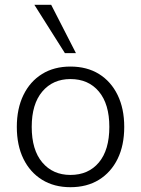

<svg xmlns="http://www.w3.org/2000/svg" viewBox="-20 -771 587 799"><path d="M273 8Q205 8 155 -23Q105 -54 77.5 -110Q50 -166 50 -243Q50 -319 77.5 -375.5Q105 -432 155 -463Q205 -494 273 -494Q342 -494 392 -463Q442 -432 469.5 -375.5Q497 -319 497 -243Q497 -166 469.5 -110Q442 -54 392 -23Q342 8 273 8ZM273 -43Q348 -43 391.5 -95Q435 -147 435 -243Q435 -338 391.5 -390Q348 -442 273 -442Q200 -442 156 -390Q112 -338 112 -243Q112 -147 156 -95Q200 -43 273 -43ZM250 -550 123 -751H193L296 -550Z"/></svg>

Font: Nunito Sans 12pt ExtraLight 12pt Light
Style: Regular
Weight: 300
Version: Version 3.101;gftools[0.9.27]